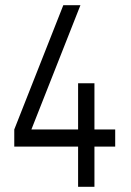

<svg xmlns="http://www.w3.org/2000/svg" viewBox="-20 -720 504 740"><path d="M35 -221 224 -700H290L101 -221ZM35 -155V-221H424V-155ZM281 0V-399H344V0Z"/></svg>

Font: Akshar Light
Style: Regular
Weight: 300
Designer: Tall Chai
Foundry: Tall Chai
Version: Version 1.100